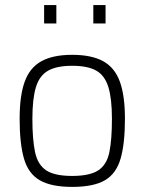

<svg xmlns="http://www.w3.org/2000/svg" viewBox="-20 -724 567 753"><path d="M263 9Q181 9 136 -17Q91 -43 74 -102Q57 -161 57 -258Q57 -349 77 -404Q97 -459 142.5 -484Q188 -509 263 -509Q339 -509 384.5 -484Q430 -459 450 -404Q470 -349 470 -258Q470 -161 453 -102Q436 -43 391.5 -17Q347 9 263 9ZM263 -34Q332 -34 365.5 -56Q399 -78 409 -127.5Q419 -177 419 -258Q419 -337 405 -382.5Q391 -428 357.5 -447Q324 -466 263 -466Q203 -466 169 -447Q135 -428 121 -382.5Q107 -337 107 -258Q107 -177 117.5 -127.5Q128 -78 161 -56Q194 -34 263 -34ZM346 -632V-704H394V-632ZM153 -632V-704H201V-632Z"/></svg>

Font: Cairo Play Light
Style: Regular
Weight: 300
Version: Version 3.119